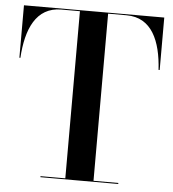

<svg xmlns="http://www.w3.org/2000/svg" viewBox="-53 -799 766 848"><g transform="rotate(5 330.0 -375.0)"><path d="M157.5 -4.5V0H502.5V-4.5H392.5V-745.5H474.5C586.5 -745.5 628.5 -644.5 636 -517.5H641V-750H19V-517.5H23.5C31 -644.5 73 -745.5 185 -745.5H267.5V-4.5Z"/></g></svg>

Font: Bodoni* 36pt Medium
Style: Regular
Weight: 500
Version: Version 2.3